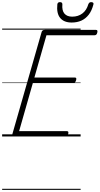

<svg xmlns="http://www.w3.org/2000/svg" viewBox="-20 -1278 933 1798"><path d="M120 0Q105 0 99 -5.5Q93 -11 96 -23L370 -979Q373 -988 379.5 -993Q386 -998 401 -998H879Q889 -998 891.5 -991.5Q894 -985 891 -973Q888 -960 882 -954Q876 -948 866 -948H415L302 -552H681Q691 -552 693.5 -546Q696 -540 693 -528Q689 -514 683 -508Q677 -502 668 -502H288L159 -50H606Q616 -50 619 -44Q622 -38 619 -25Q615 -12 609 -6Q603 0 594 0ZM651 -1067Q579 -1067 543.5 -1110Q508 -1153 517 -1238Q519 -1249 525 -1253.5Q531 -1258 542 -1258Q553 -1258 558.5 -1253Q564 -1248 564 -1238Q559 -1179 583.5 -1150.5Q608 -1122 656 -1122Q712 -1122 751.5 -1152Q791 -1182 807 -1238Q812 -1249 817.5 -1253.5Q823 -1258 834 -1258Q846 -1258 852 -1252.5Q858 -1247 855 -1237Q840 -1178 811 -1140.5Q782 -1103 742 -1085Q702 -1067 651 -1067ZM0 490H735V500H0ZM0 -20H735V0H0ZM0 -505H735V-500H0ZM0 -1010H735V-1000H0Z"/></svg>

Font: Playwrite AU NSW Guides
Style: Regular
Weight: 400
Designer: Veronika Burian, José Scaglione
Foundry: TypeTogether
Version: Version 1.003